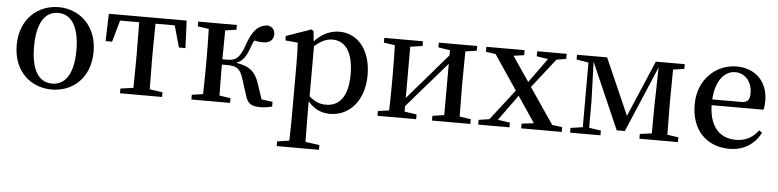

<svg xmlns="http://www.w3.org/2000/svg" viewBox="-47 -785 5234 1291"><g transform="rotate(5 2570.0 -139.5)"><path d="M305 15C443 15 564 -82 564 -263C564 -444 439 -541 305 -541C169 -541 45 -443 45 -263C45 -83 165 15 305 15ZM305 -25C214 -25 162 -105 162 -262C162 -420 214 -502 305 -502C394 -502 448 -420 448 -262C448 -105 394 -25 305 -25Z M1092 -487 1133 -341H1177L1169 -526H644L638 -341H682L723 -487H852C853 -431 854 -350 854 -294V-232C854 -178 853 -100 852 -44L765 -32V0H1049V-32L962 -44C961 -100 960 -178 960 -232V-294C960 -350 961 -431 962 -487Z M1717 -42 1681 -149C1656 -225 1614 -259 1526 -272C1565 -287 1590 -316 1612 -380C1619 -401 1626 -418 1634 -432C1654 -428 1670 -425 1694 -425C1738 -425 1763 -448 1764 -483C1764 -513 1750 -533 1717 -541C1649 -536 1612 -494 1578 -394C1547 -303 1516 -288 1464 -288H1431C1431 -350 1432 -428 1433 -483L1508 -494V-526H1247V-494L1322 -483C1324 -427 1325 -349 1325 -294V-232C1325 -178 1324 -99 1322 -43L1247 -32V0H1508V-32L1433 -43C1432 -99 1431 -180 1431 -252H1467C1530 -252 1554 -235 1574 -175L1611 -59C1627 -4 1652 11 1717 11C1740 11 1769 6 1792 0V-32Z M2037 -429C2089 -475 2127 -484 2159 -484C2243 -484 2299 -412 2299 -261C2299 -104 2235 -44 2151 -44C2111 -44 2075 -57 2037 -91ZM2025 -530 2011 -540 1842 -481V-451L1926 -443C1929 -397 1930 -358 1930 -295V24C1930 85 1929 152 1927 218L1846 230V262H2131V230L2036 217C2035 150 2034 82 2034 23V-57C2080 -2 2132 15 2183 15C2313 15 2413 -93 2413 -266C2413 -439 2321 -541 2201 -541C2141 -541 2083 -517 2032 -461Z M3130 -494V-526H2871V-494L2950 -482V-447L2682 -136V-482L2764 -494V-526H2503V-494L2578 -483C2580 -427 2581 -349 2581 -294V-232C2581 -178 2580 -99 2578 -43L2503 -32V0H2764V-32L2682 -44V-81L2950 -390V-44L2871 -32V0H3130V-32L3054 -43C3053 -99 3052 -178 3052 -232V-294C3052 -349 3053 -427 3054 -483Z M3679 -41 3514 -283 3669 -481 3734 -492V-526H3535V-492L3612 -480L3493 -315L3379 -482L3450 -492V-526H3192V-492L3258 -483L3415 -250L3255 -43L3183 -32V0H3394V-32L3312 -44L3437 -217L3555 -42L3473 -32V0H3747V-32Z M4531 -494V-526H4336L4174 -146L4007 -526H3804V-494L3885 -480V-44L3803 -32V0H4008V-32L3928 -44V-223L3919 -489L4114 -43H4169L4358 -489L4352 -222L4351 -43L4271 -32V0H4531V-32L4456 -43C4455 -99 4454 -178 4454 -232V-294C4454 -349 4455 -427 4456 -483Z M4736 -306C4744 -443 4809 -502 4874 -502C4942 -502 4989 -445 4989 -371C4989 -329 4978 -306 4932 -306ZM5085 -267C5090 -283 5092 -303 5092 -328C5092 -455 5008 -541 4881 -541C4745 -541 4621 -435 4621 -262C4621 -86 4728 15 4879 15C4976 15 5049 -33 5089 -112L5069 -126C5031 -78 4987 -49 4916 -49C4813 -49 4738 -118 4735 -267Z"/></g></svg>

Font: Source Han Serif CN SemiBold
Style: Regular
Weight: 600
Designer: Ryoko NISHIZUKA 西塚涼子 (kana & ideographs); Frank Grießhammer (Latin, Greek & Cyrillic); Wenlong ZHANG 张文龙 (bopomofo); San
Foundry: Adobe Systems Incorporated
Version: Version 1.000;PS 1;hotconv 16.6.53;makeotf.lib2.5.65590